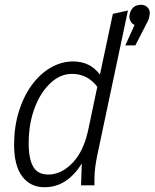

<svg xmlns="http://www.w3.org/2000/svg" viewBox="-20 -775 647 803"><path d="M39 -170Q39 -244 58.5 -307.5Q78 -371 112 -418Q146 -465 191 -491.5Q236 -518 286 -518Q320 -518 348 -505Q376 -492 398 -463L452 -717L515 -731L386 -122Q381 -97 378 -73.5Q375 -50 375 -25V0H319L322 -91Q294 -45 255 -18.5Q216 8 166 8Q107 8 73 -37Q39 -82 39 -170ZM100 -176Q100 -110 119 -77.5Q138 -45 182 -45Q236 -45 283 -93.5Q330 -142 349 -232L387 -412Q346 -466 281 -466Q232 -466 190.5 -427Q149 -388 124.5 -322.5Q100 -257 100 -176ZM605 -709Q604 -699 598.5 -687Q593 -675 582 -655L546 -585H504L543 -671Q534 -673 526.5 -685.5Q519 -698 522 -714Q531 -755 570 -755Q588 -755 599 -742Q610 -729 605 -709Z"/></svg>

Font: Radio Canada Condensed Light
Style: Italic
Weight: 300
Width: 3
Italic angle: -12°
Designer: Charles Daoud, Etienne Aubert Bonn, Alexandre Saumier Demers, Jacques Le Bailly
Foundry: Radio-Canada
Version: Version 2.104; ttfautohint (v1.8.4.7-5d5b);gftools[0.9.28.de